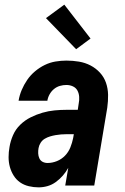

<svg xmlns="http://www.w3.org/2000/svg" viewBox="-20 -799 540 827"><path d="M146 8Q125 8 104 3Q83 -2 66.5 -13.5Q50 -25 39 -42.5Q28 -60 22.5 -80Q17 -100 17 -122Q17 -144 21 -166Q25 -191 36 -216.5Q47 -242 67 -261.5Q87 -281 112 -293.5Q137 -306 163 -313.5Q189 -321 215 -323.5Q241 -326 267 -326H315L319 -353Q319 -353 319 -353Q319 -353 319 -353Q322 -367 321 -382Q320 -397 313.5 -409Q307 -421 294 -427Q281 -433 266 -433Q252 -433 238 -429Q224 -425 212.5 -415.5Q201 -406 193.5 -392.5Q186 -379 184 -365H60Q64 -389 73.5 -411.5Q83 -434 97 -454.5Q111 -475 130.5 -491.5Q150 -508 172.5 -519Q195 -530 219 -534Q243 -538 266 -538Q294 -538 320.5 -533.5Q347 -529 370 -517Q393 -505 410.5 -486Q428 -467 436.5 -442.5Q445 -418 445.5 -390.5Q446 -363 442 -335L386 0H261L274 -76Q264 -58 250.5 -42.5Q237 -27 220.5 -15Q204 -3 185 2.5Q166 8 146 8ZM185 -97Q205 -97 225 -105Q245 -113 260 -128.5Q275 -144 283 -164Q291 -184 295 -204L298 -221H267Q255 -221 243 -220Q231 -219 219.5 -217Q208 -215 196 -211.5Q184 -208 173 -201.5Q162 -195 155 -184Q148 -173 146 -161Q144 -150 144.5 -138.5Q145 -127 149.5 -117Q154 -107 163.5 -102Q173 -97 185 -97ZM308 -587 178 -721 257 -779 370 -633Z"/></svg>

Font: Iosevka Curly XBdObl
Style: Regular
Weight: 800
Italic angle: -9°
Monospace: yes
Designer: Belleve Invis
Foundry: Belleve Invis
Version: Version 11.1.0; ttfautohint (v1.8.3)